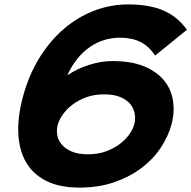

<svg xmlns="http://www.w3.org/2000/svg" viewBox="-20 -840 868 871"><path d="M758 -275Q743 -221 709 -169.5Q675 -118 622 -78Q569 -38 498.5 -13.5Q428 11 340 11Q249 11 188.5 -20Q128 -51 97 -106Q66 -161 63 -236.5Q60 -312 84 -401Q110 -498 157.5 -575.5Q205 -653 268 -707.5Q331 -762 406 -791Q481 -820 561 -820Q658 -820 722 -792Q786 -764 828 -705L684 -588Q655 -631 616.5 -650Q578 -669 524 -669Q448 -669 386 -625.5Q324 -582 286 -500H288Q331 -529 385 -546Q439 -563 491 -563Q575 -563 632.5 -539.5Q690 -516 723 -476.5Q756 -437 764.5 -384.5Q773 -332 758 -275ZM589 -276Q595 -298 591.5 -322Q588 -346 572.5 -366Q557 -386 527.5 -399Q498 -412 452 -412Q408 -412 372 -399Q336 -386 309 -365.5Q282 -345 265 -320.5Q248 -296 242 -274Q236 -252 239.5 -228.5Q243 -205 259 -185.5Q275 -166 304.5 -153Q334 -140 379 -140Q422 -140 458 -152.5Q494 -165 521 -185Q548 -205 565.5 -229Q583 -253 589 -276Z"/></svg>

Font: TypoPRO Sinkin Sans
Style: 700 Bold Italic
Weight: 700
Italic angle: -112°
Designer: Keith Bates
Foundry: K-Type
Version: Sinkin Sans (version 1.0)  by Keith Bates   •   © 2014   www